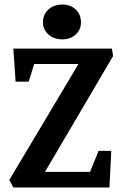

<svg xmlns="http://www.w3.org/2000/svg" viewBox="-20 -829 540 849"><path d="M39 0 21 -33 327 -546H131L107 -468H49L39 -614H475L480 -581L179 -69H378L416 -162H472L464 0ZM256 -655Q218.7 -655 194.4 -676.6Q170 -698.2 170 -730Q170 -765.4 194.4 -787.2Q218.7 -809 256 -809Q291.5 -809 314.8 -787.2Q338 -765.4 338 -730Q338 -698.2 314.8 -676.6Q291.5 -655 256 -655Z"/></svg>

Font: Manuale
Style: Regular
Weight: 400
Designer: Eduardo Tunni / Pablo Cosgaya
Foundry: Eduardo Tunni / Pablo Cosgaya
Version: Version 1.002